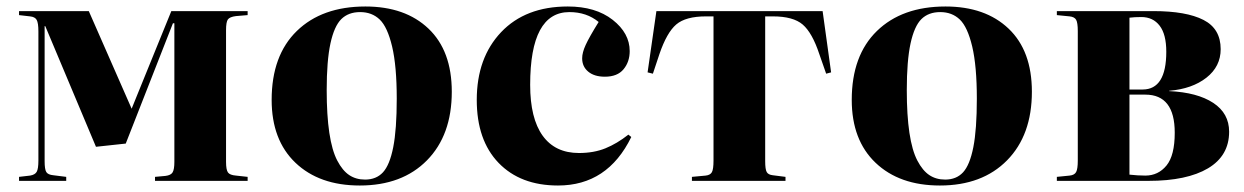

<svg xmlns="http://www.w3.org/2000/svg" viewBox="-20 -552 3796 586"><path d="M38.1 0V-12.2L71.8 -16.1Q86.9 -18.6 92 -27.6Q97.2 -36.6 97.2 -62V-456.1Q97.2 -481.9 92 -491.2Q86.9 -500.5 71.8 -502L38.1 -505.9V-518.1H251L381.8 -220.2L397 -257.8L502.9 -518.1H735.8V-505.9L700.2 -502.9Q681.2 -500.5 675.5 -492.7Q669.9 -484.9 669.9 -460V-58.1Q669.9 -33.7 675.8 -25.6Q681.6 -17.6 700.2 -16.1L735.8 -12.2V0H453.1V-12.2L484.9 -15.1Q501.5 -17.1 506.8 -25.9Q512.2 -34.7 512.2 -58.1V-481H507.8L363.8 -113.8L272.9 -104L118.2 -472.2H116.2V-60.1Q116.2 -35.2 121.3 -26.9Q126.5 -18.6 143.1 -17.1L182.1 -12.2V0Z M1078.1 14.2Q954.6 14.2 881.8 -55.2Q809.1 -124.5 809.1 -247.1Q809.1 -382.8 886 -457.5Q962.9 -532.2 1095.2 -532.2Q1216.8 -532.2 1287.8 -464.6Q1358.9 -397 1358.9 -272Q1358.9 -139.6 1283.2 -62.7Q1207.5 14.2 1078.1 14.2ZM1094.2 -3.9Q1128.4 -3.9 1148.9 -26.1Q1169.4 -48.3 1180.2 -102.8Q1190.9 -157.2 1190.9 -251Q1190.9 -350.1 1176.8 -409.9Q1162.6 -469.7 1138.9 -492.4Q1115.2 -515.1 1079.1 -515.1Q1043.5 -515.1 1021.7 -493.7Q1000 -472.2 988.5 -419.2Q977.1 -366.2 977.1 -276.9Q977.1 -200.7 985.1 -146.7Q993.2 -92.8 1009.3 -62Q1025.4 -31.2 1045.9 -17.6Q1066.4 -3.9 1094.2 -3.9Z M1683.1 14.2Q1568.4 14.2 1501.7 -54.9Q1435.1 -124 1435.1 -247.1Q1435.1 -375.5 1509.5 -453.9Q1584 -532.2 1712.9 -532.2Q1797.9 -532.2 1849.9 -491.5Q1901.9 -450.7 1901.9 -396Q1901.9 -363.3 1883.1 -340.6Q1864.3 -317.9 1826.2 -317.9Q1793.9 -317.9 1775.4 -333.3Q1756.8 -348.6 1756.8 -374Q1756.8 -391.6 1767.6 -415Q1778.3 -438.5 1807.1 -484.9Q1770.5 -515.1 1717.8 -515.1Q1598.1 -515.1 1598.1 -293Q1598.1 -190.9 1636.2 -137.9Q1674.3 -85 1747.1 -85Q1792.5 -85 1827.9 -99.4Q1863.3 -113.8 1897.9 -141.1L1906.7 -133.8Q1834.5 14.2 1683.1 14.2Z M2091.8 0V-12.2L2133.8 -16.1Q2147.9 -17.6 2152.8 -26.6Q2157.7 -35.6 2157.7 -62V-502H2134.8Q2072.8 -502 2043.9 -477.3Q2015.1 -452.6 1992.7 -387.2L1972.7 -327.1L1956.5 -331.1L1983.4 -518.1H2490.7L2516.6 -331.1L2501.5 -327.1L2480.5 -387.2Q2459 -452.1 2429.9 -477.1Q2400.9 -502 2338.9 -502H2315.4V-60.1Q2315.4 -35.2 2320.1 -26.9Q2324.7 -18.6 2338.9 -17.1L2377.4 -12.2V0Z M2848.6 14.2Q2725.1 14.2 2652.3 -55.2Q2579.6 -124.5 2579.6 -247.1Q2579.6 -382.8 2656.5 -457.5Q2733.4 -532.2 2865.7 -532.2Q2987.3 -532.2 3058.3 -464.6Q3129.4 -397 3129.4 -272Q3129.4 -139.6 3053.7 -62.7Q2978 14.2 2848.6 14.2ZM2864.7 -3.9Q2898.9 -3.9 2919.4 -26.1Q2939.9 -48.3 2950.7 -102.8Q2961.4 -157.2 2961.4 -251Q2961.4 -350.1 2947.3 -409.9Q2933.1 -469.7 2909.4 -492.4Q2885.7 -515.1 2849.6 -515.1Q2814 -515.1 2792.2 -493.7Q2770.5 -472.2 2759 -419.2Q2747.6 -366.2 2747.6 -276.9Q2747.6 -200.7 2755.6 -146.7Q2763.7 -92.8 2779.8 -62Q2795.9 -31.2 2816.4 -17.6Q2836.9 -3.9 2864.7 -3.9Z M3205.6 0V-12.2L3244.6 -16.1Q3259.3 -17.6 3264.4 -26.9Q3269.5 -36.1 3269.5 -62V-457Q3269.5 -482.9 3264.4 -491.7Q3259.3 -500.5 3244.6 -502L3205.6 -505.9V-518.1H3500.5Q3600.6 -518.1 3653.1 -491.2Q3705.6 -464.4 3705.6 -401.9Q3705.6 -349.1 3662.1 -314.9Q3618.7 -280.8 3548.3 -274.9V-273.9Q3634.3 -270 3682.9 -238Q3731.4 -206.1 3731.4 -149.9Q3731.4 -76.7 3667 -38.3Q3602.5 0 3485.4 0ZM3427.2 -278.8H3467.3Q3539.6 -278.8 3539.6 -394Q3539.6 -447.3 3519.3 -473.6Q3499 -500 3463.4 -500Q3442.9 -500 3427.2 -498ZM3475.6 -16.1Q3515.1 -16.1 3540.3 -46.9Q3565.4 -77.6 3565.4 -147Q3565.4 -263.2 3475.6 -263.2H3427.2V-19Q3452.6 -16.1 3475.6 -16.1Z"/></svg>

Font: Display Regular
Style: Bold
Weight: 700
Designer: Latin by Veronika Burian and Jose Scaglione. Greek by Irene Vlachou. Cyrillic by Vera Evstafieva.
Foundry: TypeTogether
Version: Version 3.002